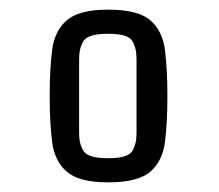

<svg xmlns="http://www.w3.org/2000/svg" viewBox="-20 -733 453 398"><path d="M204 -355Q144 -355 118.5 -377Q93 -399 88 -439Q83 -479 83 -534Q83 -589 88 -629Q93 -669 118.5 -691Q144 -713 204 -713Q266 -713 291.5 -691Q317 -669 322 -629Q327 -589 327 -534Q327 -479 322 -439Q317 -399 291.5 -377Q266 -355 204 -355ZM263 -456V-611Q263 -634 254 -648.5Q245 -663 204 -663Q163 -663 153.5 -648.5Q144 -634 144 -611V-456Q144 -434 153.5 -419.5Q163 -405 204 -405Q245 -405 254 -419.5Q263 -434 263 -456Z"/></svg>

Font: Strait
Style: Regular
Weight: 400
Designer: Eduardo Rodriguez Tunni
Foundry: Eduardo Rodriguez Tunni
Version: Version 1.002; ttfautohint (v1.8.4.7-5d5b);gftools[0.9.23]